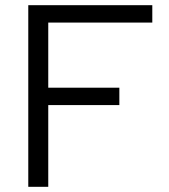

<svg xmlns="http://www.w3.org/2000/svg" viewBox="-20 -720 650 740"><path d="M89 0V-700H567V-633H166V-382H440V-315H166V0Z"/></svg>

Font: Red Hat Text
Style: Regular
Weight: 400
Designer: Pentagram / MCKL
Foundry: Pentagram / MCKL
Version: Version 1.005; Red Hat Text